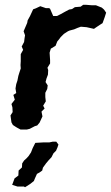

<svg xmlns="http://www.w3.org/2000/svg" viewBox="-20 -528 465 805"><path d="M66 15 51 7 43 2 34 -4 28 -15 24 -44 33 -58 32 -78 28 -92 42 -110 36 -130 48 -138 45 -157 48 -175 53 -190 57 -210 61 -223 67 -241 66 -255 67 -271V-288V-301L77 -319L71 -333L81 -352L83 -368L85 -380L79 -397L85 -411L94 -432L96 -443L100 -450L106 -461L119 -489L130 -493L149 -502L172 -494H186L190 -491L203 -461H219L235 -469L253 -479L270 -488L282 -490L294 -498L318 -500L329 -508H339L364 -506H382L407 -496L416 -488L425 -475L419 -456L410 -431L399 -424L381 -412L374 -407L343 -414L319 -416L305 -411L291 -405L272 -400L265 -397L248 -386L234 -372L229 -365L220 -354L213 -336L193 -324L188 -307L190 -276V-262L179 -244L182 -234L181 -215L175 -199L171 -184L180 -170L178 -155L170 -139V-121L172 -103L161 -85L167 -73L154 -60L158 -40L146 -14L136 -2L126 1L105 12L93 15ZM85 257 80 254H53L31 247L37 231L41 220L57 208L58 187L72 174L73 157L81 145L92 135L100 126L110 111L117 93L128 71L163 69H187L201 66H216L225 78L221 90L215 104L204 115L196 131L183 145L173 157L160 175L157 187L146 195L135 201L126 221L122 231L107 243Z"/></svg>

Font: Winky Rough Medium
Style: Italic
Weight: 500
Italic angle: -8.97852°
Designer: Simon Atzbach
Foundry: typofactur
Version: Version 1.206; ttfautohint (v1.8.4.7-5d5b)